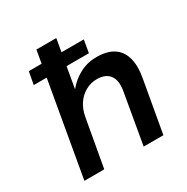

<svg xmlns="http://www.w3.org/2000/svg" viewBox="-164 -862 978 1004"><g transform="rotate(-30 325.5 -360.0)"><path d="M83 -566 97 -642H429L416 -566ZM62 0 188 -720H308L259 -439Q292 -480 338.5 -504.5Q385 -529 439 -529Q502 -529 540.5 -504.5Q579 -480 593 -431.5Q607 -383 594 -311L539 0H420L472 -300Q484 -362 460.5 -395Q437 -428 383 -428Q348 -428 316.5 -411Q285 -394 263 -362.5Q241 -331 233 -286L182 0Z"/></g></svg>

Font: DM Sans 11pt SemiBold
Style: Italic
Weight: 600
Italic angle: -10°
Version: Version 4.004;gftools[0.9.30]